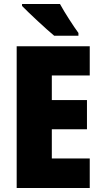

<svg xmlns="http://www.w3.org/2000/svg" viewBox="-20 -947 515 967"><path d="M282 -927H91V-917C124 -883 215 -798 253 -767H375V-781C352 -812 304 -886 282 -927ZM432 0V-149H241V-296H418V-443H241V-567H432V-714H64V0Z"/></svg>

Font: Noto Sans Arabic UI Cn Bk
Style: Regular
Weight: 900
Width: 3
Designer: Monotype Design Team, Nadine Chahine and Nizar Qandah
Foundry: Monotype Imaging Inc.
Version: Version 2.010